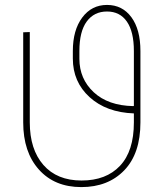

<svg xmlns="http://www.w3.org/2000/svg" viewBox="-20 -741 652 771"><path d="M517.6 -536.1Q517.6 -613.8 489.5 -654.3Q461.4 -694.8 409.7 -694.8Q357.9 -694.8 328.4 -654.8Q298.8 -614.7 298.8 -536.1V-504.9Q298.8 -424.3 356.4 -370.6Q414.1 -316.9 515.1 -314.9L517.6 -315.9ZM272.5 -505.9V-536.1Q272.5 -620.1 310.3 -670.7Q348.1 -721.2 409.7 -721.2Q471.2 -721.2 507.6 -671.9Q543.9 -622.6 543.9 -536.1V-249.5Q543.9 -124.5 479 -57.1Q414.1 10.3 306.6 10.3Q199.2 10.3 136.2 -60.1Q73.2 -130.4 73.2 -249.5V-611.3L99.6 -612.3V-249.5Q99.6 -141.1 154.3 -78.6Q209 -16.1 307.6 -16.1Q406.2 -16.1 461.9 -75.2Q517.6 -134.3 517.6 -249.5V-285.6Q407.2 -289.6 339.8 -350.8Q272.5 -412.1 272.5 -505.9Z"/></svg>

Font: Roboto-Thin
Style: Regular
Weight: 250
Designer: Google
Version: Version 1.100141; 2013; ttfautohint (v0.94.14-c901) -l 8 -r 